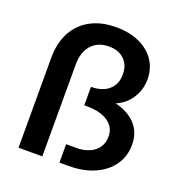

<svg xmlns="http://www.w3.org/2000/svg" viewBox="-134 -863 924 979"><g transform="rotate(20 328.0 -374.0)"><path d="M332 -748Q403 -748 457 -724Q511 -700 541.5 -655.5Q572 -611 572 -552Q572 -496 542 -449.5Q512 -403 461 -382Q530 -366 571 -322.5Q612 -279 612 -212Q612 -150 579 -102Q546 -54 485.5 -27Q425 0 345 0H295V-100H350Q412 -100 448.5 -130Q485 -160 485 -210Q485 -261 443 -289.5Q401 -318 328 -318H314V-418Q375 -418 410 -448.5Q445 -479 445 -533Q445 -584 414 -613.5Q383 -643 331 -643Q271 -643 236.5 -604.5Q202 -566 202 -499V0H73V-489Q73 -568 104 -626.5Q135 -685 193.5 -716.5Q252 -748 332 -748Z"/></g></svg>

Font: TypoPRO Montserrat Alternates
Style: Regular
Weight: 500
Designer: Julieta Ulanovsky
Foundry: Julieta Ulanovsky
Version: Version 6.001